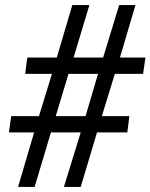

<svg xmlns="http://www.w3.org/2000/svg" viewBox="-20 -734 591 754"><path d="M51 0 114 -214H15L24 -278H133L184 -444H79L87 -508H203L264 -714H331L269 -508H385L448 -714H512L451 -508H551L542 -444H431L380 -278H488L480 -214H361L297 0H231L297 -214H180L116 0ZM199 -278H316L365 -444H249Z"/></svg>

Font: Noto Sans UI SemiCondensed
Style: Italic
Weight: 400
Width: 4
Italic angle: -12°
Designer: Monotype Design Team
Foundry: Monotype Imaging Inc.
Version: Version 1.901